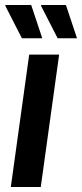

<svg xmlns="http://www.w3.org/2000/svg" viewBox="-20 -743 326 763"><path d="M23 0 96 -526H215L142 0ZM67 -591 1 -720 2 -723H104L148 -591ZM209 -591 143 -720 144 -723H242L286 -591Z"/></svg>

Font: Archivo Narrow
Style: Bold Italic
Weight: 700
Italic angle: -8°
Designer: Hector Gatti
Foundry: Omnibus-Type
Version: Version 3.002